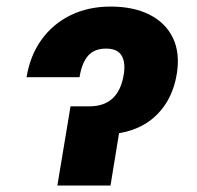

<svg xmlns="http://www.w3.org/2000/svg" viewBox="-20 -573 607 593"><path d="M62 -334.5Q72.8 -400.9 107.9 -450Q143.1 -499 197.8 -525.9Q252.4 -552.7 321.8 -552.7Q392.6 -552.7 442.1 -527.6Q491.7 -502.4 514.2 -455.6Q536.6 -408.7 525.9 -343.8Q513.7 -270 468 -222.2Q422.4 -174.3 347.7 -161.6L321.3 0H157.2L197.8 -244.6H256.3Q345.2 -244.6 361.8 -340.3Q368.7 -379.4 355.7 -401.1Q342.8 -422.9 307.6 -422.9Q271.5 -422.9 252.2 -401.1Q232.9 -379.4 225.6 -334.5Z"/></svg>

Font: Inter Display ExtraBold
Style: Italic
Weight: 800
Italic angle: -9.39999°
Designer: Rasmus Andersson
Foundry: rsms
Version: Version 4.000;git-a52131595